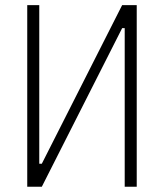

<svg xmlns="http://www.w3.org/2000/svg" viewBox="-20 -713 626 733"><path d="M84 0H139.6L446.3 -605.5H456.1V0H502V-693.4H446.3L139.6 -87.9H129.9V-693.4H84Z"/></svg>

Font: Cascadia Code PL ExtraLight
Style: Regular
Weight: 200
Monospace: yes
Designer: Aaron Bell
Foundry: Saja Typeworks
Version: Version 2404.023